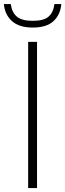

<svg xmlns="http://www.w3.org/2000/svg" viewBox="-50 -952 331 972"><path d="M92.5 0V-740H137.5V0ZM116 -812.5Q47 -812.5 10.8 -845Q-25.5 -877.5 -30.5 -931.5H4.5Q10 -889.5 35.2 -868Q60.5 -846.5 116 -846.5Q171.5 -846.5 196 -868Q220.5 -889.5 225.5 -931.5H260.5Q255.5 -876.5 220.2 -844.5Q185 -812.5 116 -812.5Z"/></svg>

Font: Encode Sans XLt
Style: Regular
Weight: 200
Designer: Multiple Designers
Foundry: Impallari Type
Version: Version 3.002; ttfautohint (v1.8.3) -l 8 -r 50 -G 200 -x 14 